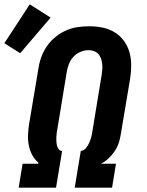

<svg xmlns="http://www.w3.org/2000/svg" viewBox="-57 -864 677 884"><path d="M29 0 47 -110H119L120 -115Q102 -130 91 -151Q80 -172 75.5 -195.5Q71 -219 72 -243.5Q73 -268 77 -293L120 -549Q124 -576 133.5 -602Q143 -628 159 -651.5Q175 -675 198 -693.5Q221 -712 246.5 -723.5Q272 -735 299.5 -739Q327 -743 353 -743Q385 -743 415 -737Q445 -731 470.5 -715.5Q496 -700 513.5 -676Q531 -652 539 -623.5Q547 -595 547 -563.5Q547 -532 542 -501L499 -245Q496 -225 489.5 -205.5Q483 -186 471 -168Q459 -150 443 -135Q427 -120 408 -110H477L459 0H287L315 -169Q329 -170 339 -182.5Q349 -195 354.5 -208Q360 -221 363.5 -235Q367 -249 369 -263L411 -519Q413 -532 414 -545Q415 -558 413.5 -570.5Q412 -583 408 -594.5Q404 -606 396 -615Q388 -624 376 -628.5Q364 -633 351 -633Q332 -633 313 -625Q294 -617 280.5 -602Q267 -587 260 -568.5Q253 -550 250 -531L208 -275Q206 -265 204.5 -255Q203 -245 202.5 -234.5Q202 -224 202.5 -214Q203 -204 205 -195Q207 -186 213 -177.5Q219 -169 229 -169L201 0ZM36 -619 -37 -665 80 -844 176 -783Z"/></svg>

Font: Iosevka Curly Slab XBdExObl
Style: Regular
Weight: 800
Width: 7
Italic angle: -9°
Monospace: yes
Designer: Belleve Invis
Foundry: Belleve Invis
Version: Version 11.1.0; ttfautohint (v1.8.3)